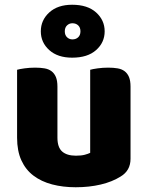

<svg xmlns="http://www.w3.org/2000/svg" viewBox="-20 -773 622 809"><path d="M52 -479Q62 -482 83.5 -485Q105 -488 128 -488Q150 -488 167.5 -485Q185 -482 197 -473Q209 -464 215.5 -448.5Q222 -433 222 -408V-193Q222 -152 242 -134.5Q262 -117 300 -117Q323 -117 337.5 -121Q352 -125 360 -129V-479Q370 -482 391.5 -485Q413 -488 436 -488Q458 -488 475.5 -485Q493 -482 505 -473Q517 -464 523.5 -448.5Q530 -433 530 -408V-104Q530 -54 488 -29Q453 -7 404.5 4.5Q356 16 299 16Q245 16 199.5 4Q154 -8 121 -33Q88 -58 70 -97.5Q52 -137 52 -193ZM152 -641Q152 -688 187.5 -720.5Q223 -753 284 -753Q349 -753 385 -720.5Q421 -688 421 -641Q421 -594 385 -562Q349 -530 284 -530Q223 -530 187.5 -562Q152 -594 152 -641ZM253 -641Q253 -625 262.5 -616Q272 -607 285 -607Q300 -607 309.5 -616Q319 -625 319 -641Q319 -657 309.5 -666Q300 -675 285 -675Q272 -675 262.5 -666Q253 -657 253 -641Z"/></svg>

Font: Baloo Chettan
Style: Regular
Weight: 400
Designer: Maithili Shingre and Ek Type
Foundry: Ek Type
Version: Version 1.443;PS 1.000;hotconv 16.6.51;makeotf.lib2.5.65220;